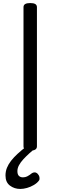

<svg xmlns="http://www.w3.org/2000/svg" viewBox="-20 -973 397 1258"><path d="M178 14Q156 14 145 7Q134 0 134 -14V-926Q134 -940 145 -946.5Q156 -953 178 -953Q200 -953 211 -946.5Q222 -940 222 -926V-14Q222 0 211 7Q200 14 178 14ZM113 265Q74 265 45 243Q16 221 16 177Q16 150 25.5 126.5Q35 103 52.5 80.5Q70 58 95.5 34.5Q121 11 155 -15L217 -16V-7Q194 12 172.5 31.5Q151 51 133 70.5Q115 90 104.5 109.5Q94 129 94 148Q94 170 104 179.5Q114 189 130 189Q145 189 157.5 183Q170 177 189 162Q196 157 206 156.5Q216 156 226 165Q236 175 238.5 188Q241 201 236 209Q224 226 202 239Q180 252 156.5 258.5Q133 265 113 265Z"/></svg>

Font: Playwrite US Modern
Style: Regular
Weight: 400
Designer: Veronika Burian, José Scaglione
Foundry: TypeTogether
Version: Version 1.002